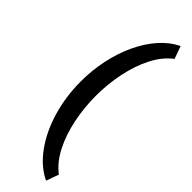

<svg xmlns="http://www.w3.org/2000/svg" viewBox="-333 -797 1017 1017"><g transform="rotate(45 175.0 -289.0)"><path d="M174.3 -289.1Q174.3 -201.2 191.7 -116.5Q209 -31.7 243.9 36.6Q278.8 105 331.1 144.5L305.7 215.3Q231.9 179.7 177.5 103.5Q123 27.3 93.5 -74Q64 -175.3 64 -287.1Q64 -371.1 80.8 -450.2Q97.7 -529.3 129.4 -597.2Q161.1 -665 205.6 -715.6Q250 -766.1 305.7 -793L331.1 -722.2Q278.8 -683.1 243.9 -614.5Q209 -545.9 191.7 -461.4Q174.3 -377 174.3 -289.1Z"/></g></svg>

Font: Vazirmatn UI NL SemiBold
Style: Regular
Weight: 600
Designer: Saber Rastikerdar
Foundry: Saber Rastikerdar
Version: Version 33.003